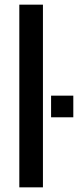

<svg xmlns="http://www.w3.org/2000/svg" viewBox="-20 -805 359 825"><path d="M63 0H164.5V-785H63ZM199.5 -394V-301H295V-394Z"/></svg>

Font: Anybody Thin
Style: Regular
Weight: 400
Version: Version 1.113;gftools[0.9.25]